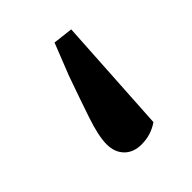

<svg xmlns="http://www.w3.org/2000/svg" viewBox="-105 -256 464 464"><g transform="rotate(-45 126.5 -24.5)"><path d="M198 -180 180 119Q154 137 122 137Q94 137 78 120.5Q62 104 62 77Q62 49 78 1.5Q94 -46 115 -105Q122 -122 130 -143Q138 -164 147 -186Z"/></g></svg>

Font: Source Serif Pro Semibold
Style: Regular
Weight: 600
Designer: Frank Grießhammer
Foundry: Adobe Systems Incorporated
Version: Version 3.000;hotconv 1.0.109;makeotfexe 2.5.65596